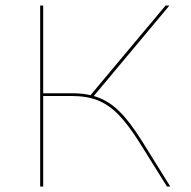

<svg xmlns="http://www.w3.org/2000/svg" viewBox="-20 -678 696 698"><path d="M599 0H587L487 -160Q446 -225 411 -261Q376 -297 336 -313Q296 -329 241 -329H137V0H126V-658H137V-339H241Q281 -339 309 -332L582 -658H596L321 -329Q370 -315 410 -277Q450 -239 497 -164Z"/></svg>

Font: Ysabeau Hairline
Style: Regular
Weight: 100
Designer: Christian Thalmann (Catharsis Fonts)
Version: Version 0.003